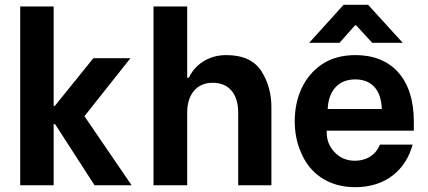

<svg xmlns="http://www.w3.org/2000/svg" viewBox="-20 -770 1780 798"><path d="M64 0H203V-254H209L373 0H527L331 -287L522 -528H368L208 -330H203V-743H64Z M618 0H758V-302C758 -377 797 -426 864 -426C932 -426 970 -379 970 -302V0H1108V-325C1108 -381 1094 -431 1066 -475C1037 -519 989 -541 920 -541C844 -541 789 -499 765 -447H758V-743H618Z M1265 -592H1391L1456 -665H1460L1527 -592H1654L1510 -750H1408ZM1457 8C1584 8 1667 -65 1695 -169H1559C1543 -128 1506 -102 1454 -102C1421 -102 1393 -114 1371 -137C1349 -160 1338 -187 1338 -219V-227H1700V-265C1700 -444 1606 -541 1458 -541C1402 -541 1355 -528 1317 -502C1241 -450 1205 -362 1205 -266C1205 -218 1214 -173 1233 -132C1269 -48 1346 8 1457 8ZM1342 -317C1345 -393 1387 -440 1456 -440C1521 -440 1564 -401 1567 -317Z"/></svg>

Font: Be Vietnam
Style: Bold
Weight: 700
Designer: Gabriel Lam
Foundry: TypeRant
Version: Version 4.000